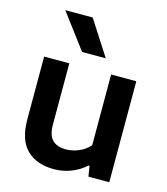

<svg xmlns="http://www.w3.org/2000/svg" viewBox="-119 -901 873 1002"><g transform="rotate(15 317.0 -399.5)"><path d="M65 -207.5V-545.5H201V-215Q201 -157 226.2 -132Q251.5 -107 298.5 -107Q333.5 -107 368.2 -121.5Q403 -136 427 -163.5V-545.5H563V0H450.5L441.5 -56H435.5Q401 -24.5 357.2 -7.8Q313.5 9 265 9Q172 9 118.5 -43.2Q65 -95.5 65 -207.5ZM250 -620 109 -808H257L378 -620Z"/></g></svg>

Font: Encode Sans Semi Expanded SmBd
Style: Regular
Weight: 600
Width: 6
Designer: Multiple Designers
Foundry: Impallari Type
Version: Version 2.000